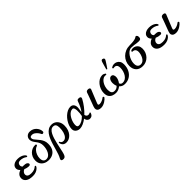

<svg xmlns="http://www.w3.org/2000/svg" viewBox="390 -2558 4566 4566"><g transform="rotate(-45 2672.5 -275.0)"><path d="M269 12Q152 12 91 -31.5Q30 -75 30 -147Q30 -205 65 -244Q100 -283 156 -303Q134 -323 120.5 -348Q107 -373 107 -402Q107 -444 131.5 -474Q156 -504 198 -520Q240 -536 292 -536Q349 -536 393 -521.5Q437 -507 465.5 -485Q494 -463 504 -440Q511 -424 500 -415Q489 -406 478 -414Q447 -439 404.5 -453.5Q362 -468 310 -468Q269 -468 246.5 -444Q224 -420 224 -382Q224 -365 231.5 -349.5Q239 -334 252 -322Q260 -322 267.5 -322.5Q275 -323 283 -323Q304 -323 336.5 -318.5Q369 -314 388 -298Q407 -283 411.5 -265Q416 -247 404.5 -233.5Q393 -220 364 -220Q339 -220 305.5 -227.5Q272 -235 239 -250Q205 -238 181.5 -210Q158 -182 158 -150Q158 -104 191.5 -82.5Q225 -61 286 -61Q349 -61 389 -77.5Q429 -94 454 -118Q466 -129 478 -122Q490 -115 485 -100Q477 -78 449.5 -51.5Q422 -25 376.5 -6.5Q331 12 269 12Z M804 12Q738 12 684 -14Q630 -40 598 -88.5Q566 -137 566 -205Q566 -267 588 -318Q610 -369 647.5 -405Q685 -441 732.5 -459Q780 -477 831 -474Q846 -473 851.5 -463.5Q857 -454 853.5 -443.5Q850 -433 837 -429Q791 -415 755 -375.5Q719 -336 698 -282.5Q677 -229 677 -172Q677 -108 704 -76.5Q731 -45 780 -45Q823 -45 856 -70.5Q889 -96 911 -137.5Q933 -179 944 -228.5Q955 -278 955 -327Q955 -377 941.5 -414Q928 -451 907.5 -480.5Q887 -510 866.5 -537Q846 -564 832.5 -593.5Q819 -623 819 -660Q819 -716 857.5 -753.5Q896 -791 957 -791Q1010 -791 1052 -771Q1094 -751 1123.5 -718.5Q1153 -686 1168.5 -648Q1184 -610 1184 -573Q1184 -554 1170.5 -544Q1157 -534 1141.5 -535Q1126 -536 1119 -550Q1102 -587 1074.5 -621Q1047 -655 1013 -677.5Q979 -700 942 -700Q917 -700 896 -690.5Q875 -681 875 -650Q875 -622 894.5 -594.5Q914 -567 942.5 -536Q971 -505 999.5 -467Q1028 -429 1047.5 -382Q1067 -335 1067 -275Q1067 -178 1033 -114.5Q999 -51 939.5 -19.5Q880 12 804 12Z M1045 239Q1015 234 1006.5 215.5Q998 197 1016 166Q1040 125 1059.5 67.5Q1079 10 1097.5 -57Q1116 -124 1137 -192.5Q1158 -261 1184.5 -324Q1211 -387 1246.5 -436Q1282 -485 1329.5 -514Q1377 -543 1440 -543Q1499 -543 1545.5 -514Q1592 -485 1619.5 -432.5Q1647 -380 1647 -308Q1647 -231 1625.5 -171.5Q1604 -112 1568 -71Q1532 -30 1488 -9Q1444 12 1399 12Q1353 12 1324.5 -5.5Q1296 -23 1281 -50Q1266 -77 1262 -105Q1260 -121 1273.5 -124.5Q1287 -128 1291 -117Q1300 -95 1318.5 -79.5Q1337 -64 1370 -64Q1420 -64 1455.5 -102.5Q1491 -141 1510.5 -206.5Q1530 -272 1530 -354Q1530 -416 1510 -450Q1490 -484 1435 -484Q1392 -484 1359 -455Q1326 -426 1300.5 -376.5Q1275 -327 1256 -265Q1237 -203 1222 -137Q1207 -71 1194 -9Q1181 53 1169 104Q1157 155 1144 185Q1130 217 1108 231Q1086 245 1045 239Z M1855 7Q1817 7 1783 -8.5Q1749 -24 1728 -53Q1707 -82 1707 -124Q1707 -177 1727 -233.5Q1747 -290 1782 -342.5Q1817 -395 1862 -436.5Q1907 -478 1957.5 -502.5Q2008 -527 2059 -527Q2124 -527 2155 -475Q2186 -423 2170 -337Q2166 -312 2162.5 -289.5Q2159 -267 2157 -246Q2194 -297 2225 -358Q2256 -419 2278 -487Q2289 -519 2313 -525Q2337 -531 2367 -525Q2390 -521 2399 -504Q2408 -487 2393 -459Q2347 -374 2287 -295Q2227 -216 2159 -153Q2174 -85 2230 -85Q2247 -85 2258.5 -88.5Q2270 -92 2278 -98Q2285 -103 2294.5 -98Q2304 -93 2300 -79Q2292 -48 2266 -20.5Q2240 7 2190 7Q2153 7 2125 -20.5Q2097 -48 2091 -94Q2030 -48 1969.5 -20.5Q1909 7 1855 7ZM1890 -64Q1940 -64 1994 -93.5Q2048 -123 2098 -175Q2106 -212 2110.5 -259.5Q2115 -307 2112.5 -351.5Q2110 -396 2097.5 -425Q2085 -454 2058 -454Q2019 -454 1985 -432.5Q1951 -411 1923.5 -376Q1896 -341 1876 -299Q1856 -257 1845.5 -214.5Q1835 -172 1835 -137Q1835 -97 1849 -80.5Q1863 -64 1890 -64Z M2563 12Q2517 12 2485.5 -4Q2454 -20 2445 -53.5Q2436 -87 2455 -139Q2459 -151 2471.5 -184.5Q2484 -218 2500.5 -262Q2517 -306 2533.5 -350.5Q2550 -395 2562.5 -430Q2575 -465 2579 -479Q2586 -500 2603 -512Q2620 -524 2655 -522Q2687 -520 2699.5 -503.5Q2712 -487 2703 -466Q2699 -456 2686 -424Q2673 -392 2656 -350Q2639 -308 2621.5 -265Q2604 -222 2590.5 -188.5Q2577 -155 2572 -142Q2556 -104 2565.5 -90.5Q2575 -77 2602 -77Q2643 -77 2686 -96Q2729 -115 2754 -137Q2765 -146 2775.5 -142Q2786 -138 2790.5 -128Q2795 -118 2788 -107Q2779 -93 2757 -73Q2735 -53 2704.5 -33.5Q2674 -14 2637.5 -1Q2601 12 2563 12Z M3063 12Q3011 12 2962.5 -6.5Q2914 -25 2883 -69Q2852 -113 2852 -189Q2852 -253 2874 -312Q2896 -371 2934 -418Q2972 -465 3020 -493Q3068 -521 3120 -522Q3147 -523 3169 -514.5Q3191 -506 3206 -494Q3219 -484 3213.5 -470.5Q3208 -457 3192 -460Q3146 -469 3106 -447.5Q3066 -426 3036 -384Q3006 -342 2989 -289Q2972 -236 2972 -180Q2972 -114 2996 -80Q3020 -46 3072 -46Q3115 -46 3144 -62Q3173 -78 3191 -101Q3178 -132 3172.5 -163Q3167 -194 3168 -216Q3170 -281 3197.5 -320.5Q3225 -360 3270 -356Q3305 -353 3320.5 -319.5Q3336 -286 3332 -244Q3329 -210 3313.5 -173Q3298 -136 3272 -102Q3280 -78 3297.5 -62.5Q3315 -47 3352 -47Q3398 -47 3436 -72Q3474 -97 3501 -139Q3528 -181 3543 -233Q3558 -285 3558 -339Q3558 -386 3544.5 -410.5Q3531 -435 3511 -444Q3491 -453 3471.5 -452Q3452 -451 3439 -448Q3430 -446 3423.5 -452.5Q3417 -459 3417.5 -469Q3418 -479 3428 -485Q3464 -508 3507 -510.5Q3550 -513 3589 -494.5Q3628 -476 3653 -437Q3678 -398 3678 -339Q3678 -234 3638 -155Q3598 -76 3527.5 -32Q3457 12 3365 12Q3316 12 3281 -5.5Q3246 -23 3223 -50Q3190 -22 3149.5 -5Q3109 12 3063 12ZM3317.2 -538Q3310.6 -535.4 3303.2 -539.2Q3295.8 -543 3293.7 -548.7Q3294.8 -552.8 3300.3 -573.3Q3305.8 -593.8 3313.9 -622.7Q3322 -651.6 3330.6 -680.8Q3339.1 -710 3346 -733.1Q3352.9 -756.1 3357 -763.1Q3364.1 -778.7 3380 -786.2Q3395.9 -793.6 3417.2 -782.8Q3441.6 -772.6 3443.9 -756.6Q3446.2 -740.6 3439 -725Q3435.5 -717.1 3422.8 -697.1Q3410.1 -677.1 3393.3 -651.2Q3376.5 -625.3 3359.6 -600.6Q3342.7 -575.8 3330.7 -558.5Q3318.8 -541.2 3317.2 -538Z M3968 12Q3856 12 3797 -50.5Q3738 -113 3738 -217Q3738 -288 3764 -350Q3790 -412 3837.5 -459.5Q3885 -507 3950 -534Q4015 -561 4093 -561Q4129 -561 4174 -563.5Q4219 -566 4261.5 -575.5Q4304 -585 4331 -606Q4349 -620 4369 -602Q4389 -584 4389 -545Q4389 -505 4372 -489Q4355 -473 4312 -473Q4276 -473 4243.5 -478.5Q4211 -484 4172 -489.5Q4133 -495 4077 -495Q4034 -495 3993.5 -466Q3953 -437 3921.5 -390.5Q3890 -344 3871.5 -289Q3853 -234 3853 -183Q3853 -114 3882 -82.5Q3911 -51 3960 -51Q4003 -51 4035.5 -76.5Q4068 -102 4089.5 -141.5Q4111 -181 4122 -223.5Q4133 -266 4133 -299Q4133 -352 4107 -380.5Q4081 -409 4034 -407Q4024 -407 4019.5 -421.5Q4015 -436 4032 -446Q4059 -461 4096 -460.5Q4133 -460 4169 -442Q4205 -424 4229 -386Q4253 -348 4253 -288Q4253 -224 4230.5 -169.5Q4208 -115 4168.5 -74Q4129 -33 4077.5 -10.5Q4026 12 3968 12Z M4688 12Q4571 12 4510 -31.5Q4449 -75 4449 -147Q4449 -205 4484 -244Q4519 -283 4575 -303Q4553 -323 4539.5 -348Q4526 -373 4526 -402Q4526 -444 4550.5 -474Q4575 -504 4617 -520Q4659 -536 4711 -536Q4768 -536 4812 -521.5Q4856 -507 4884.5 -485Q4913 -463 4923 -440Q4930 -424 4919 -415Q4908 -406 4897 -414Q4866 -439 4823.5 -453.5Q4781 -468 4729 -468Q4688 -468 4665.5 -444Q4643 -420 4643 -382Q4643 -365 4650.5 -349.5Q4658 -334 4671 -322Q4679 -322 4686.5 -322.5Q4694 -323 4702 -323Q4723 -323 4755.5 -318.5Q4788 -314 4807 -298Q4826 -283 4830.5 -265Q4835 -247 4823.5 -233.5Q4812 -220 4783 -220Q4758 -220 4724.5 -227.5Q4691 -235 4658 -250Q4624 -238 4600.5 -210Q4577 -182 4577 -150Q4577 -104 4610.5 -82.5Q4644 -61 4705 -61Q4768 -61 4808 -77.5Q4848 -94 4873 -118Q4885 -129 4897 -122Q4909 -115 4904 -100Q4896 -78 4868.5 -51.5Q4841 -25 4795.5 -6.5Q4750 12 4688 12Z M5086 12Q5040 12 5008.5 -4Q4977 -20 4968 -53.5Q4959 -87 4978 -139Q4982 -151 4994.5 -184.5Q5007 -218 5023.5 -262Q5040 -306 5056.5 -350.5Q5073 -395 5085.5 -430Q5098 -465 5102 -479Q5109 -500 5126 -512Q5143 -524 5178 -522Q5210 -520 5222.5 -503.5Q5235 -487 5226 -466Q5222 -456 5209 -424Q5196 -392 5179 -350Q5162 -308 5144.5 -265Q5127 -222 5113.5 -188.5Q5100 -155 5095 -142Q5079 -104 5088.5 -90.5Q5098 -77 5125 -77Q5166 -77 5209 -96Q5252 -115 5277 -137Q5288 -146 5298.5 -142Q5309 -138 5313.5 -128Q5318 -118 5311 -107Q5302 -93 5280 -73Q5258 -53 5227.5 -33.5Q5197 -14 5160.5 -1Q5124 12 5086 12Z"/></g></svg>

Font: Zen Antique Soft
Style: Regular
Weight: 400
Designer: Yoshimichi Ohira
Foundry: Positype
Version: Version 1.001